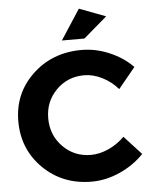

<svg xmlns="http://www.w3.org/2000/svg" viewBox="-61 -978 816 1035"><g transform="rotate(-5 347.0 -460.5)"><path d="M27 -351Q27 -502 134 -603.5Q241 -705 400 -705Q476 -705 550 -673.5Q624 -642 676 -589L584 -477Q548 -519 499 -543.5Q450 -568 402 -568Q312 -568 250.5 -506Q189 -444 189 -353Q189 -262 250.5 -199.5Q312 -137 402 -137Q449 -137 497.5 -159Q546 -181 584 -219L677 -118Q621 -60 545.5 -26.5Q470 7 394 7Q237 7 132 -96Q27 -199 27 -351ZM299 -765 405 -928 548 -874 421 -765Z"/></g></svg>

Font: Trueno
Style: SBd
Weight: 600
Designer: Julieta Ulanovsky
Foundry: Julieta Ulanovsky
Version: Version 3.001b